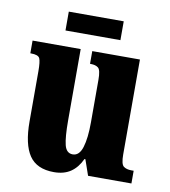

<svg xmlns="http://www.w3.org/2000/svg" viewBox="-79 -755 736 833"><g transform="rotate(10 288.5 -338.5)"><path d="M214 10Q138 10 105 -39Q72 -88 72 -188V-409Q72 -452 65.5 -466Q59 -480 27 -480H24V-536H236V-222Q236 -148 244.5 -114Q253 -80 281 -80Q310 -80 322.5 -120.5Q335 -161 335 -230V-418Q335 -461 323.5 -470.5Q312 -480 290 -480H287V-536H497V-118Q497 -75 509.5 -65.5Q522 -56 544 -56H554V0H363L339 -69H335Q317 -30 287.5 -10Q258 10 214 10ZM157 -604V-687H399V-604Z"/></g></svg>

Font: Noto Serif Tamil ExtraCondensed Black
Style: Italic
Weight: 900
Width: 2
Italic angle: -12°
Designer: Indian Type Foundry, Tom Grace, and the Monotype Design Team
Foundry: Monotype Imaging Inc.
Version: Version 2.003; ttfautohint (v1.8.4.7-5d5b)